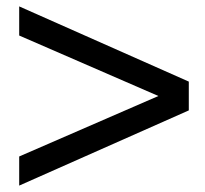

<svg xmlns="http://www.w3.org/2000/svg" viewBox="-20 -580 640 600"><path d="M570 -325V-235L40 0V-91L475 -280L40 -469V-560Z"/></svg>

Font: Tektur SemiCondensed
Style: Regular
Weight: 400
Width: 4
Designer: Adam Jagosz
Foundry: Adam Jagosz
Version: Version 1.005;gftools[0.9.30]